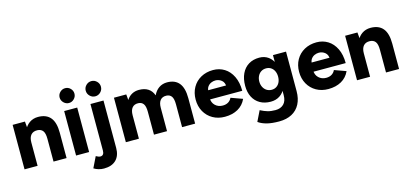

<svg xmlns="http://www.w3.org/2000/svg" viewBox="-74 -1304 4458 2085"><g transform="rotate(-15 2154.5 -261.5)"><path d="M53.3 -500H191.7L200 -408V0H53.3ZM379.1 -256H525.8V0H379.1ZM296.8 -374.4Q249.7 -375.8 224.8 -347.2Q200 -318.5 200 -263.5H154.3Q154.3 -341.3 177.7 -397.3Q201.1 -453.2 243.4 -482.6Q285.7 -512 341.1 -512Q433.1 -512 479.6 -456.2Q526.1 -400.4 525.8 -284.1V-256H379.1Q379.1 -319 358.3 -346Q337.5 -372.9 296.8 -374.4Z M632.7 -500H779.3V0H632.7ZM622.9 -654.1Q622.9 -688.4 647.9 -712.9Q672.9 -737.4 706.3 -737.4Q740.6 -737.4 765.1 -712.9Q789.6 -688.4 789.6 -654.1Q789.6 -620.8 765.1 -595.8Q740.6 -570.8 706.3 -570.8Q672.9 -570.8 647.9 -595.8Q622.9 -620.8 622.9 -654.1Z M915.9 -652.5Q915.9 -687.6 941.2 -712.8Q966.6 -738 1001.4 -738Q1036.4 -738 1061.7 -712.8Q1086.9 -687.6 1086.9 -652.5Q1086.9 -617.7 1061.7 -592.4Q1036.4 -567 1001.4 -567Q966.6 -567 941.2 -592.4Q915.9 -617.7 915.9 -652.5ZM777.6 183.1 837.1 61.3Q865.8 78.4 886 78.4Q906.7 78.4 917.4 64.1Q928.1 49.9 928.1 22.6V-500H1074.7V32.7Q1074.7 119.8 1026.7 167.4Q978.7 215 890.4 215Q860.7 215 831.4 206.8Q802.2 198.7 777.6 183.1Z M1192.3 -500H1330.7L1336.6 -435.9Q1360.3 -473.3 1395.7 -492.7Q1431.1 -512 1475.1 -512Q1536.5 -512 1577.2 -486.1Q1617.9 -460.2 1636.9 -407.6Q1660.1 -457.8 1699.8 -484.9Q1739.6 -512 1791.1 -512Q1880.9 -512 1926.1 -455.9Q1971.4 -399.9 1971.1 -286V0H1824.4V-256Q1824.4 -319 1804.9 -346Q1785.3 -372.9 1747.2 -374.4Q1702.2 -375.8 1678.6 -347.2Q1655.1 -318.5 1655.1 -263.5V0H1508.4V-256Q1508.4 -319 1488.8 -346Q1469.3 -372.9 1431.1 -374.4Q1386.2 -375.8 1362.6 -347.2Q1339 -318.5 1339 -263.5V0H1192.3Z M2043.9 -250Q2043.9 -326.3 2077.4 -385.8Q2110.9 -445.3 2171.3 -478.7Q2231.7 -512 2308.5 -512Q2378.9 -512 2435.3 -477Q2491.7 -441.9 2524.7 -374.3Q2557.7 -306.7 2557.7 -211.9H2180.3L2195.3 -228.2Q2195.3 -175.4 2229.1 -143.6Q2262.8 -111.8 2312.8 -111.8Q2349.9 -111.8 2375.8 -128Q2401.7 -144.2 2414 -172.1L2544.2 -125.1Q2513.6 -57.7 2451.5 -22.8Q2389.4 12 2304.6 12Q2229.1 12 2170 -21.3Q2110.8 -54.7 2077.4 -114.2Q2043.9 -173.7 2043.9 -250ZM2186.3 -313.6H2416.9L2403.8 -296.4Q2403.8 -346.9 2373.6 -371.6Q2343.4 -396.3 2304.2 -396.3Q2279.8 -396.3 2256 -386Q2232.1 -375.6 2216.3 -353.5Q2200.5 -331.3 2200.5 -296.4Z M2632.6 159.9 2628.4 156.8 2685.8 39.6 2696.2 45.3Q2728.7 62.2 2765.3 73.1Q2801.9 84.1 2853.3 84.1Q2911 84.1 2945.6 50.3Q2980.1 16.6 2980.1 -50.3V-500H3126.8V-56.1Q3126.8 27.9 3095.1 88.6Q3063.5 149.2 3003.6 181.3Q2943.7 213.4 2859.8 213.4Q2778.2 213.4 2723.3 199.2Q2668.4 184.9 2632.6 159.9ZM2601.9 -255.1Q2601.9 -334.2 2629.5 -392Q2657.1 -449.9 2707.8 -480.9Q2758.6 -512 2827.9 -512Q2886.6 -512 2929.8 -480.6Q2973.1 -449.2 2996.2 -390.6Q3019.4 -332 3019.4 -252.2Q3019.4 -180.1 2996.2 -127.4Q2973.1 -74.7 2929.8 -46Q2886.6 -17.3 2827.9 -17.3Q2758.6 -17.3 2707.8 -46.4Q2657.1 -75.4 2629.5 -128.8Q2601.9 -182.3 2601.9 -255.1ZM2973.6 -260.2Q2973.6 -295.1 2960.6 -322.6Q2947.5 -350.2 2924.1 -365.4Q2900.7 -380.6 2870 -380.6Q2838.5 -380.6 2814.3 -365.4Q2790 -350.2 2776.2 -322.6Q2762.3 -295.1 2762.3 -260.2Q2762.3 -225.7 2776.3 -198.2Q2790.3 -170.7 2814.9 -155.2Q2839.5 -139.7 2871 -139.7Q2901.4 -139.7 2924.8 -155.2Q2948.2 -170.7 2960.9 -197.9Q2973.6 -225 2973.6 -260.2Z M3206.9 -250Q3206.9 -326.3 3240.4 -385.8Q3273.9 -445.3 3334.3 -478.7Q3394.7 -512 3471.5 -512Q3541.9 -512 3598.3 -477Q3654.7 -441.9 3687.7 -374.3Q3720.7 -306.7 3720.7 -211.9H3343.3L3358.3 -228.2Q3358.3 -175.4 3392.1 -143.6Q3425.8 -111.8 3475.8 -111.8Q3512.9 -111.8 3538.8 -128Q3564.7 -144.2 3577 -172.1L3707.2 -125.1Q3676.6 -57.7 3614.5 -22.8Q3552.4 12 3467.6 12Q3392.1 12 3333 -21.3Q3273.8 -54.7 3240.4 -114.2Q3206.9 -173.7 3206.9 -250ZM3349.3 -313.6H3579.9L3566.8 -296.4Q3566.8 -346.9 3536.6 -371.6Q3506.4 -396.3 3467.2 -396.3Q3442.8 -396.3 3419 -386Q3395.1 -375.6 3379.3 -353.5Q3363.5 -331.3 3363.5 -296.4Z M3791.3 -500H3929.7L3938 -408V0H3791.3ZM4117.1 -256H4263.8V0H4117.1ZM4034.8 -374.4Q3987.7 -375.8 3962.8 -347.2Q3938 -318.5 3938 -263.5H3892.3Q3892.3 -341.3 3915.7 -397.3Q3939.1 -453.2 3981.4 -482.6Q4023.7 -512 4079.1 -512Q4171.1 -512 4217.6 -456.2Q4264.1 -400.4 4263.8 -284.1V-256H4117.1Q4117.1 -319 4096.3 -346Q4075.5 -372.9 4034.8 -374.4Z"/></g></svg>

Font: Oak Sans Light
Style: Regular
Weight: 400
Designer: Erik Kennedy, Walven
Foundry: Erik Kennedy, Walven
Version: Version 1.100;Glyphs 3.1.2 (3151)